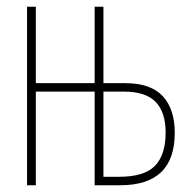

<svg xmlns="http://www.w3.org/2000/svg" viewBox="-20 -548 570 568"><path d="M60 0V-528H86V-302H260V-528H286V-302H350Q426 -302 461.5 -263.5Q497 -225 497 -155Q497 0 336 0H260V-277H86V0ZM286 -25H332Q407 -25 438.5 -57.5Q470 -90 470 -156Q470 -216 440.5 -246.5Q411 -277 346 -277H286Z"/></svg>

Font: Noto Sans Mono Condensed Thin
Style: Regular
Weight: 100
Width: 3
Designer: Monotype Design Team
Foundry: Monotype Imaging Inc.
Version: Version 2.014; ttfautohint (v1.8.4.7-5d5b)